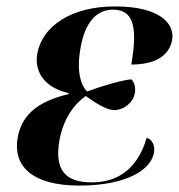

<svg xmlns="http://www.w3.org/2000/svg" viewBox="-20 -568 557 598"><path d="M227 10C379 10 453 -42 460 -95C462 -112 457 -132 437 -139C405 -30 334 0 266 0C184 0 149 -38 165 -130C177 -198 211 -244 247 -269C274 -250 309 -226 335 -225C365 -225 395 -248 400 -278C403 -296 399 -311 389 -321C360 -318 305 -303 251 -283C233 -302 217 -342 231 -420C244 -493 277 -538 332 -538C396 -538 409 -484 389 -367C470 -367 508 -399 516 -443C525 -494 479 -548 338 -548C202 -548 112 -487 96 -401C86 -341 122 -294 194 -278V-275C110 -255 49 -219 35 -139C20 -54 76 10 227 10Z"/></svg>

Font: Noto Serif Display SemiBold
Style: Italic
Weight: 600
Italic angle: -12°
Designer: Monotype Design Team
Foundry: Monotype Imaging Inc.
Version: Version 2.009